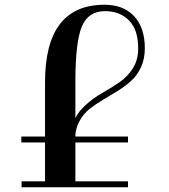

<svg xmlns="http://www.w3.org/2000/svg" viewBox="-20 -790 711 810"><path d="M520 -214V-189H70V-214ZM71 0V-25H520V0ZM563 -586Q563 -664 524.5 -703.5Q486 -743 423 -743Q352 -743 325 -677.5Q298 -612 298 -443V0H170V-443Q170 -770 421 -770Q501 -770 546 -721.5Q591 -673 591 -586Q591 -542 575 -507Q559 -472 533.5 -449Q508 -426 477.5 -407Q447 -388 415.5 -369.5Q384 -351 358 -330.5Q332 -310 315 -278.5Q298 -247 297 -208L281 -226L291 -275Q305 -314 339 -345Q373 -376 410 -397Q447 -418 482 -441.5Q517 -465 540 -501Q563 -537 563 -586Z"/></svg>

Font: Solide Mirage
Style: Etroit
Weight: 400
Designer: Jérémy Landes
Foundry: Velvetyne Type Foundry
Version: Version 1.1